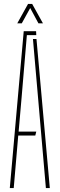

<svg xmlns="http://www.w3.org/2000/svg" viewBox="-20 -959 304 979"><path d="M30 0 101 -800H164L165 -780H117L90 -460L75 -288H165L160 -268H73L50 0ZM214 0 174 -461 148 -760H166L234 0ZM68 -840 123 -939H144L199 -840H176L134 -918L91 -840Z"/></svg>

Font: Big Shoulders Stencil Thin
Style: Regular
Weight: 100
Designer: Patric King
Foundry: XO Type Co
Version: Version 2.001